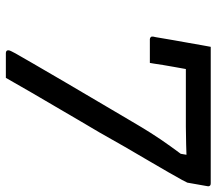

<svg xmlns="http://www.w3.org/2000/svg" viewBox="-62 -678 740 656"><g transform="rotate(90 308.0 -350.0)"><path d="M140 -700Q156 -700 169.5 -698Q183 -696 194 -691.5Q205 -687 211.5 -680.5Q218 -674 220.5 -665.5Q223 -657 222 -646Q219 -632 215.5 -613Q212 -594 208.5 -574Q205 -554 202 -536.5Q199 -519 197.5 -507Q196 -495 195 -492Q191 -492 183 -492Q175 -492 165 -492Q155 -492 145 -492Q135 -492 126.5 -492Q118 -492 114 -492Q110 -492 107 -495Q104 -498 105 -503Q107 -511 110 -530Q113 -549 117.5 -574Q122 -599 126.5 -624.5Q131 -650 134.5 -670Q138 -690 140 -700ZM246 0Q242 0 234.5 0Q227 0 217.5 0Q208 0 197.5 0Q187 0 177.5 0Q168 0 161 0Q156 0 153.5 -3Q151 -6 152 -10Q152 -14 162.5 -33Q173 -52 197 -93Q221 -134 260.5 -202Q300 -270 360 -371Q378 -401 396 -432Q414 -463 434.5 -495.5Q455 -528 479.5 -562Q504 -596 532 -633L502 -577L513 -642L537 -618Q505 -617 474 -616Q443 -615 413 -615Q383 -615 353 -615H192Q182 -615 173 -619Q164 -623 157.5 -630.5Q151 -638 146.5 -648.5Q142 -659 140.5 -672Q139 -685 140 -700H606Q611 -700 613 -698.5Q615 -697 616 -694.5Q617 -692 616 -688L604 -620Q604 -619 594.5 -601.5Q585 -584 568 -554.5Q551 -525 529 -487.5Q507 -450 482 -407Q457 -364 432 -319Q411 -284 389.5 -247Q368 -210 344.5 -170Q321 -130 296.5 -88Q272 -46 246 0Z"/></g></svg>

Font: Rec Mono Linear
Style: Italic
Weight: 400
Italic angle: -10°
Monospace: yes
Version: Version 1.085; ttfautohint (v1.8.4.7-5d5b)